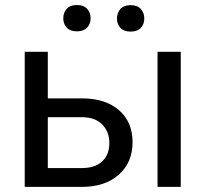

<svg xmlns="http://www.w3.org/2000/svg" viewBox="-20 -731 816 751"><path d="M76.7 0ZM167 -346.2H304.2Q394 -345.2 446.3 -299.3Q498.5 -253.4 498.5 -174.8Q498.5 -95.7 444.8 -47.9Q391.1 0 300.3 0H76.7V-528.3H167ZM167 -272.5V-73.7H301.3Q352.1 -73.7 379.9 -99.9Q407.7 -126 407.7 -171.4Q407.7 -215.3 380.6 -243.4Q353.5 -271.5 304.7 -272.5ZM687 0H596.2V-528.3H687ZM227.5 -659.7Q227.5 -681.6 241 -696.5Q254.4 -711.4 280.8 -711.4Q307.1 -711.4 320.8 -696.5Q334.5 -681.6 334.5 -659.7Q334.5 -637.7 320.8 -623Q307.1 -608.4 280.8 -608.4Q254.4 -608.4 241 -623Q227.5 -637.7 227.5 -659.7ZM437.5 -658.7Q437.5 -680.7 450.9 -695.8Q464.4 -710.9 490.7 -710.9Q517.1 -710.9 530.8 -695.8Q544.4 -680.7 544.4 -658.7Q544.4 -636.7 530.8 -622.1Q517.1 -607.4 490.7 -607.4Q464.4 -607.4 450.9 -622.1Q437.5 -636.7 437.5 -658.7Z"/></svg>

Font: Roboto-o
Style: o-Regular
Weight: 400
Designer: Google
Version: Version 2.134; 2016; ttfautohint (v1.6)